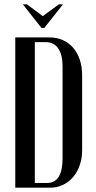

<svg xmlns="http://www.w3.org/2000/svg" viewBox="-20 -873 446 893"><path d="M51 -699H209Q244 -699 272 -686.5Q300 -674 320 -651Q340 -628 351 -595.5Q362 -563 362 -523V-175Q362 -137 351 -105Q340 -73 320 -49.5Q300 -26 272.5 -13Q245 0 212 0H51ZM142 -22H199Q271 -22 271 -137V-563Q271 -618 251 -647.5Q231 -677 193 -677H142ZM105 -853 179 -798 254 -853H273L186 -743H173L86 -853Z"/></svg>

Font: Moniqa SemBd Heading
Style: Regular
Weight: 600
Designer: Rajesh Rajput
Foundry: Rajesh Rajput
Version: Version 1.000